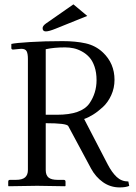

<svg xmlns="http://www.w3.org/2000/svg" viewBox="-20 -840 615 867"><path d="M311.5 -820.3 374 -768.1 230 -710Q200.7 -698.2 187 -698.2Q172.4 -698.2 172.4 -712.9Q172.4 -723.1 187.5 -733.9ZM416 -478Q416 -512.2 407 -538.8Q397.9 -565.4 383.5 -581.3Q369.1 -597.2 349.9 -607.7Q330.6 -618.2 312 -622.1Q293.5 -626 273.9 -626Q223.6 -626 186.5 -617.7V-321.8H237.3Q347.7 -321.8 383.8 -373Q416 -419.9 416 -478ZM497.1 -479.5Q497.1 -442.4 482.2 -409.9Q467.3 -377.4 444.3 -356.4Q421.4 -335.4 400.1 -322.3Q378.9 -309.1 359.9 -302.7L466.3 -97.7Q485.4 -61 507.1 -40.8Q528.8 -20.5 559.6 -20.5L563.5 -0.5Q547.4 6.3 520.5 6.3Q478.5 6.3 445.1 -17.3Q411.6 -41 391.1 -79.1L288.1 -271Q280.3 -283.7 186.5 -283.7V-72.3Q186.5 -48.8 199.2 -38.3Q211.9 -27.8 241.2 -27.8H267.6Q275.9 -27.8 275.9 -19.5V-1L273.9 1Q187 -1 147.9 -1L19 1L17.1 -1V-19.5Q17.1 -27.8 24.9 -27.8H51.3Q80.6 -27.8 93.3 -39.1Q106 -50.3 106 -72.3V-574.2Q106 -598.1 100.1 -608.9Q94.2 -619.6 76.2 -619.6Q71.3 -619.6 69.3 -619.1L39.1 -616.2Q31.2 -616.2 31.2 -623V-641.6Q48.8 -646 115 -650.1Q181.2 -654.3 262.7 -654.3Q321.8 -654.3 366.7 -644.3Q411.6 -634.3 444.3 -603.5Q497.1 -553.7 497.1 -479.5Z"/></svg>

Font: Libertinage
Style: f
Weight: 400
Designer: OSP
Foundry: OSP
Version: Version 1.0; 2008; OFL relea